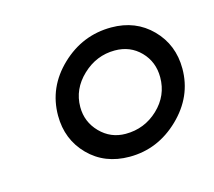

<svg xmlns="http://www.w3.org/2000/svg" viewBox="-52 -709 415 373"><g transform="rotate(-15 155.5 -523.0)"><path d="M198 -649Q247 -649 279 -616.5Q311 -584 311 -536Q311 -480 268 -438.5Q225 -397 168 -397Q118 -397 86 -429.5Q54 -462 54 -510Q54 -567 97 -608Q140 -649 198 -649ZM193 -604Q156 -604 128 -577.5Q100 -551 100 -515Q100 -485 121 -463.5Q142 -442 172 -442Q210 -442 237.5 -468Q265 -494 265 -531Q265 -562 244.5 -583Q224 -604 193 -604Z"/></g></svg>

Font: Alegreya Sans SC Medium
Style: Italic
Weight: 500
Italic angle: -7°
Designer: Juan Pablo del Peral
Foundry: Huerta Tipografica
Version: Version 2.007